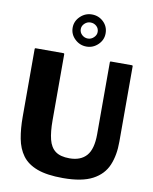

<svg xmlns="http://www.w3.org/2000/svg" viewBox="-102 -1027 894 1119"><g transform="rotate(10 345.0 -467.0)"><path d="M501 -269V-695Q501 -700 506 -700H631Q636 -700 636 -695V-249Q636.5 -169 611.2 -109Q586 -49 523.2 -15.8Q460.5 17.5 348.5 17.5Q253.5 17.5 195.5 -4.2Q137.5 -26 107.5 -67Q77.5 -108 66.8 -165.5Q56 -223 56 -294V-695Q56 -700 61 -700H226Q231 -700 231 -695V-304Q231 -235.5 242.2 -190.8Q253.5 -146 282.8 -124.2Q312 -102.5 366 -102.5Q432.5 -102.5 466.8 -141.8Q501 -181 501 -269ZM447.5 -856Q447.5 -817 418.5 -789Q389.5 -761 350.5 -761Q311 -761 281.8 -788.8Q252.5 -816.5 252.5 -856Q252.5 -894.5 281.8 -922.8Q311 -951 350.5 -951Q390.5 -951 419 -923.8Q447.5 -896.5 447.5 -856ZM400.5 -856Q400.5 -877 385.8 -890.2Q371 -903.5 350.5 -903.5Q330.5 -903.5 315.5 -889.2Q300.5 -875 300.5 -856Q300.5 -836 315.5 -822.2Q330.5 -808.5 350.5 -808.5Q370 -808.5 385.2 -823Q400.5 -837.5 400.5 -856Z"/></g></svg>

Font: MFEK Sans
Style: Bold
Weight: 700
Designer: Owen Earl
Foundry: indestructible type*
Version: Version 0.001; ttfautohint (v1.8.4.7-5d5b)